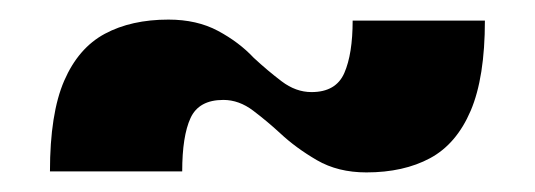

<svg xmlns="http://www.w3.org/2000/svg" viewBox="-20 -349 546 196"><path d="M354 -173Q325 -173 303.5 -185.5Q282 -198 266 -213Q253 -225 238.5 -236Q224 -247 208 -247Q183 -247 174.5 -228.5Q166 -210 166 -174H31Q31 -233 45.5 -266.5Q60 -300 87 -314.5Q114 -329 152 -329Q181 -329 202.5 -317.5Q224 -306 239 -290Q253 -277 267.5 -266Q282 -255 298 -255Q323 -255 331.5 -274.5Q340 -294 340 -328H475Q475 -270 460.5 -236Q446 -202 419 -187.5Q392 -173 354 -173Z"/></svg>

Font: Ojuju
Style: Bold
Weight: 700
Designer: Chisaokwu Joboson, Mirko Velimirovic
Foundry: Udi Foundry
Version: Version 1.000